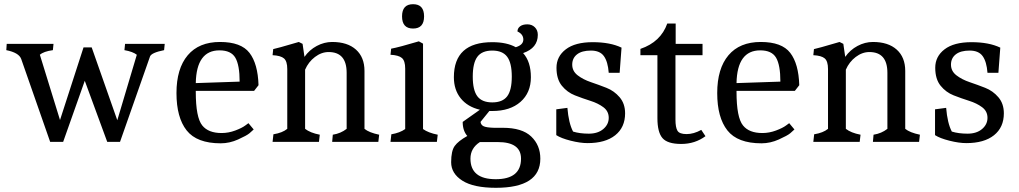

<svg xmlns="http://www.w3.org/2000/svg" viewBox="-20 -676 4854 915"><path d="M219 0 81 -395Q70 -425 10 -437L12 -467H235L232 -437Q188 -431 170 -415L266 -104L378 -450H417L539 -103L632 -415Q613 -430 573 -437L576 -467H765L762 -437Q702 -425 695 -407L552 0H491L384 -291L281 0Z M913 -243V-238Q913 -116 944 -78Q973 -42 1036 -42Q1069 -42 1101 -54Q1133 -66 1149 -78L1164 -89L1189 -59Q1182 -52 1169 -41Q1156 -30 1115 -11.5Q1074 7 1032 7Q918 7 869.5 -54.5Q821 -116 821 -232.5Q821 -349 874.5 -412.5Q928 -476 1028.5 -476Q1129 -476 1169 -424Q1209 -372 1212 -270L1191 -243ZM1026 -436Q916 -436 913 -280L1122 -287Q1122 -366 1101.5 -401Q1081 -436 1026 -436Z M1632 -329Q1632 -428 1546 -428Q1512 -428 1481 -404.5Q1450 -381 1434 -344V-62Q1458 -43 1504 -34L1500 0H1279L1283 -36Q1326 -43 1349 -62V-347Q1349 -384 1333.5 -397.5Q1318 -411 1279 -413L1282 -442Q1295 -444 1404 -476L1422 -467L1431 -405Q1454 -438 1489.5 -457Q1525 -476 1563 -476Q1636 -476 1676.5 -439.5Q1717 -403 1717 -338V-62Q1739 -44 1787 -34L1783 0H1563L1566 -34Q1604 -40 1632 -62Z M1911 -349Q1911 -386 1895.5 -399.5Q1880 -413 1841 -415L1844 -444Q1882 -451 1976 -479L1996 -468V-61Q2021 -43 2066 -34L2062 0H1841L1845 -36Q1886 -43 1911 -61ZM1948.5 -656Q2001 -656 2001 -598Q2001 -540 1948.5 -540Q1896 -540 1896 -598Q1896 -656 1948.5 -656Z M2326 -475Q2395 -475 2438 -451Q2474 -462 2474 -487.5Q2474 -513 2446 -526Q2446 -541 2458.5 -550.5Q2471 -560 2493 -560Q2515 -560 2529 -546Q2543 -532 2543 -510Q2543 -447 2473 -423Q2510 -382 2510 -308Q2510 -234 2460.5 -190.5Q2411 -147 2326 -147H2312L2270 -95Q2272 -80 2285.5 -74Q2299 -68 2334 -67H2376Q2468 -67 2511.5 -25.5Q2555 16 2555 80Q2555 219 2343 219Q2237 219 2183.5 185Q2130 151 2130 97Q2130 43 2147 19.5Q2164 -4 2207 -28Q2185 -53 2185 -95L2267 -153Q2208 -167 2175.5 -207.5Q2143 -248 2143 -308Q2143 -475 2326 -475ZM2255 -217Q2277 -188 2326 -188Q2375 -188 2397 -217Q2419 -246 2419 -311Q2419 -376 2397 -405.5Q2375 -435 2326 -435Q2277 -435 2255 -405.5Q2233 -376 2233 -311Q2233 -246 2255 -217ZM2352 1H2267Q2222 30 2222 80Q2222 178 2342.5 178Q2463 178 2463 80Q2463 1 2352 1Z M2959 -136Q2959 -69 2912 -31.5Q2865 6 2780 6Q2745 6 2699.5 -5.5Q2654 -17 2631 -32V-155L2684 -162Q2690 -89 2711 -49Q2743 -39 2786 -39Q2829 -39 2855 -61Q2881 -83 2881 -114.5Q2881 -146 2855.5 -165Q2830 -184 2793.5 -195.5Q2757 -207 2720 -221.5Q2683 -236 2657.5 -267.5Q2632 -299 2632 -353Q2632 -407 2676.5 -441Q2721 -475 2804.5 -475Q2888 -475 2942 -449L2933 -329H2881Q2877 -382 2858 -408.5Q2839 -435 2796 -435Q2753 -435 2730 -417Q2707 -399 2707 -368Q2707 -337 2733 -317Q2759 -297 2796 -284.5Q2833 -272 2870 -257.5Q2907 -243 2933 -212.5Q2959 -182 2959 -136Z M3342 -27Q3292 10 3226.5 10Q3161 10 3137 -18Q3113 -46 3113 -113V-413H3032V-443Q3129 -476 3160 -564H3200V-467H3328V-413H3199V-106Q3199 -69 3208.5 -53Q3218 -37 3252 -37Q3286 -37 3322 -57Z M3490 -243V-238Q3490 -116 3521 -78Q3550 -42 3613 -42Q3646 -42 3678 -54Q3710 -66 3726 -78L3741 -89L3766 -59Q3759 -52 3746 -41Q3733 -30 3692 -11.5Q3651 7 3609 7Q3495 7 3446.5 -54.5Q3398 -116 3398 -232.5Q3398 -349 3451.5 -412.5Q3505 -476 3605.5 -476Q3706 -476 3746 -424Q3786 -372 3789 -270L3768 -243ZM3603 -436Q3493 -436 3490 -280L3699 -287Q3699 -366 3678.5 -401Q3658 -436 3603 -436Z M4209 -329Q4209 -428 4123 -428Q4089 -428 4058 -404.5Q4027 -381 4011 -344V-62Q4035 -43 4081 -34L4077 0H3856L3860 -36Q3903 -43 3926 -62V-347Q3926 -384 3910.5 -397.5Q3895 -411 3856 -413L3859 -442Q3872 -444 3981 -476L3999 -467L4008 -405Q4031 -438 4066.5 -457Q4102 -476 4140 -476Q4213 -476 4253.5 -439.5Q4294 -403 4294 -338V-62Q4316 -44 4364 -34L4360 0H4140L4143 -34Q4181 -40 4209 -62Z M4764 -136Q4764 -69 4717 -31.5Q4670 6 4585 6Q4550 6 4504.5 -5.5Q4459 -17 4436 -32V-155L4489 -162Q4495 -89 4516 -49Q4548 -39 4591 -39Q4634 -39 4660 -61Q4686 -83 4686 -114.5Q4686 -146 4660.5 -165Q4635 -184 4598.5 -195.5Q4562 -207 4525 -221.5Q4488 -236 4462.5 -267.5Q4437 -299 4437 -353Q4437 -407 4481.5 -441Q4526 -475 4609.5 -475Q4693 -475 4747 -449L4738 -329H4686Q4682 -382 4663 -408.5Q4644 -435 4601 -435Q4558 -435 4535 -417Q4512 -399 4512 -368Q4512 -337 4538 -317Q4564 -297 4601 -284.5Q4638 -272 4675 -257.5Q4712 -243 4738 -212.5Q4764 -182 4764 -136Z"/></svg>

Font: Caladea
Style: Regular
Weight: 400
Designer: Carolina Giovagnoli and Andres Torresi
Foundry: Carolina Giovagnoli and Andres Torresi
Version: Version 1.002